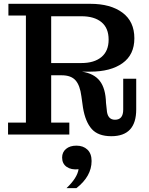

<svg xmlns="http://www.w3.org/2000/svg" viewBox="-20 -702 775 1002"><path d="M22 0V-62H115.2V-621.1H23.9V-682.1H451.2Q557.1 -682.1 619.1 -636Q681.2 -589.8 681.2 -502Q681.2 -416.5 619.4 -372.3Q557.6 -328.1 451.2 -328.1H407.2Q470.2 -318.8 500.7 -279.8Q531.2 -240.7 533.2 -165L537.1 -129.9Q540 -77.1 580.1 -77.1Q623 -77.1 623 -129.9V-291H690.9V-130.9Q690.9 8.8 561 8.8Q492.2 8.8 458.7 -28.8Q425.3 -66.4 413.1 -140.1L404.8 -199.2Q397.5 -256.8 374 -283Q350.6 -309.1 301.8 -309.1H247.1V-62H341.8V0ZM404.8 -617.2H247.1V-373H404.8Q471.7 -373 509.3 -404.3Q546.9 -435.5 546.9 -495.1Q546.9 -555.7 509.5 -586.4Q472.2 -617.2 404.8 -617.2ZM327.1 279.8Q382.8 227.1 390.1 181.2Q352.1 185.5 328.1 168.9Q304.2 152.3 304.2 120.1Q304.2 92.3 324.5 75.2Q344.7 58.1 378.9 58.1Q414.6 58.1 436.3 78.9Q458 99.6 458 138.2Q458 217.8 378.9 279.8Z"/></svg>

Font: Montagu Slab 144pt Medium
Style: Regular
Weight: 500
Designer: Florian Karsten
Foundry: Florian Karsten
Version: Version 1.000